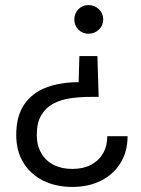

<svg xmlns="http://www.w3.org/2000/svg" viewBox="-20 -528 554 757"><path d="M364 -307 369 -146H338Q296 -146 257.5 -140.5Q219 -135 189.5 -119Q160 -103 142.5 -73.5Q125 -44 125 4Q125 45 142.5 75.5Q160 106 191.5 122Q223 138 265 138Q308 138 338.5 122Q369 106 386 77Q403 48 403 9H483Q483 69 455.5 114Q428 159 379 184Q330 209 265 209Q200 209 150 184Q100 159 72 113Q44 67 44 4Q44 -70 75.5 -116Q107 -162 162.5 -183Q218 -204 290 -204L293 -307ZM329 -508Q353 -508 370 -491.5Q387 -475 387 -451Q387 -428 370 -411.5Q353 -395 329 -395Q305 -395 289 -411.5Q273 -428 273 -451Q273 -475 289 -491.5Q305 -508 329 -508Z"/></svg>

Font: DM Sans 28pt
Style: Regular
Weight: 400
Version: Version 4.004;gftools[0.9.30]